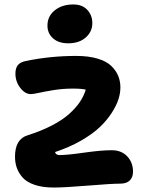

<svg xmlns="http://www.w3.org/2000/svg" viewBox="-20 -778 669 869"><path d="M289.1 -582Q245.1 -582 220 -604.5Q194.8 -627 194.8 -662.1Q194.8 -704.6 227.8 -731.2Q260.7 -757.8 312 -757.8Q353 -757.8 375.5 -732.9Q397.9 -708 397.9 -673.8Q397.9 -634.3 367.9 -608.2Q337.9 -582 289.1 -582ZM47.9 -68.8Q47.9 -148.9 106 -166Q167.5 -185.5 215.3 -210.4Q263.2 -235.4 293.5 -262.7Q323.7 -290 341.6 -316.7Q359.4 -343.3 368.2 -372.1Q350.6 -377 310.1 -377Q265.6 -377 225.3 -370.6Q185.1 -364.3 158 -358.2Q130.9 -352.1 119.1 -352.1Q93.3 -352.1 71.5 -380.6Q49.8 -409.2 49.8 -444.8Q49.8 -468.8 60.3 -482.7Q70.8 -496.6 97.2 -502Q208 -524.9 325.2 -524.9Q380.4 -524.9 420.9 -512.9Q461.4 -501 483.2 -480Q504.9 -459 514.9 -434.8Q524.9 -410.6 524.9 -381.8Q524.9 -357.4 516.4 -329.6Q507.8 -301.8 486.1 -267.8Q464.4 -233.9 431.9 -202.9Q399.4 -171.9 346.9 -141.6Q294.4 -111.3 229 -89.8Q232.9 -76.2 249 -76.2Q285.2 -76.2 361.3 -87.2Q437.5 -98.1 485.8 -98.1Q529.8 -98.1 555.9 -70.3Q582 -42.5 582 -1Q582 24.4 567.4 38.8Q552.7 53.2 523.9 53.2Q485.4 53.2 379.2 62Q272.9 70.8 223.1 70.8Q173.3 70.8 137.5 58.8Q101.6 46.9 83 26.1Q64.5 5.4 56.2 -18.1Q47.9 -41.5 47.9 -68.8Z"/></svg>

Font: Shantell Sans Irregular
Style: Bold
Weight: 700
Designer: Stephen Nixon, Anya Danilova, Shantell Martin
Foundry: Arrow Type
Version: Version 1.006;[9816181b4]